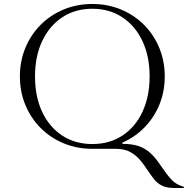

<svg xmlns="http://www.w3.org/2000/svg" viewBox="-20 -734 944 965"><path d="M80 -350Q80 -427 107.5 -493.5Q135 -560 184.5 -609.5Q234 -659 300.5 -686.5Q367 -714 444 -714Q521 -714 587.5 -686.5Q654 -659 703.5 -609.5Q753 -560 780.5 -493.5Q808 -427 808 -350Q808 -274 781.5 -209Q755 -144 707 -94.5Q659 -45 595 -17V-11Q643 -11 676 0Q709 11 735.5 35Q762 59 787 97Q818 143 841.5 168.5Q865 194 904 205V211H857Q818 211 794 199Q770 187 754.5 167Q739 147 724 125Q707 98 686 72.5Q665 47 635.5 30.5Q606 14 560 14H444Q367 14 300.5 -13.5Q234 -41 184.5 -90.5Q135 -140 107.5 -206.5Q80 -273 80 -350ZM156 -350Q156 -248 192 -171.5Q228 -95 293 -52.5Q358 -10 444 -10Q530 -10 595 -52.5Q660 -95 696 -172Q732 -249 732 -350Q732 -451 696 -527.5Q660 -604 595 -647Q530 -690 444 -690Q358 -690 293.5 -647.5Q229 -605 192.5 -528.5Q156 -452 156 -350Z"/></svg>

Font: Aboreto
Style: Regular
Weight: 400
Designer: Dominik Jáger
Foundry: Dominik Jáger
Version: Version 1.001; ttfautohint (v1.8.4.7-5d5b)